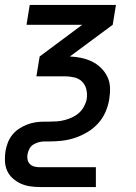

<svg xmlns="http://www.w3.org/2000/svg" viewBox="-28 -540 548 775"><path d="M359 215H134Q113 215 93 212Q73 209 55.5 201Q38 193 23.5 180Q9 167 1 149.5Q-7 132 -8 111.5Q-9 91 -6 71Q-3 53 3.5 36Q10 19 21.5 4.5Q33 -10 49 -20.5Q65 -31 82 -37.5Q99 -44 116.5 -46.5Q134 -49 151 -49H170Q185 -49 200.5 -50Q216 -51 231.5 -55Q247 -59 262.5 -66Q278 -73 290.5 -84Q303 -95 311 -110Q319 -125 322 -140Q325 -160 320.5 -179Q316 -198 303.5 -210.5Q291 -223 272 -227.5Q253 -232 233 -232H119L132 -312L304 -440H79L92 -520H440L427 -440L254 -312Q278 -311 301 -306Q324 -301 343.5 -291.5Q363 -282 379 -266.5Q395 -251 405 -231Q415 -211 416 -187.5Q417 -164 413 -140Q409 -114 398 -88.5Q387 -63 368 -42Q349 -21 324.5 -6.5Q300 8 274.5 16.5Q249 25 222.5 28Q196 31 170 31H151Q140 31 128.5 34Q117 37 106.5 43.5Q96 50 90.5 61Q85 72 83 83Q81 94 83.5 105Q86 116 93.5 123Q101 130 111.5 132.5Q122 135 133 135H359Z"/></svg>

Font: Iosevka Medium Oblique
Style: Regular
Weight: 500
Italic angle: -9°
Monospace: yes
Designer: Belleve Invis
Foundry: Belleve Invis
Version: Version 32.5.0; ttfautohint (v1.8.4)